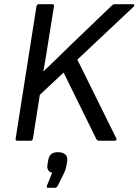

<svg xmlns="http://www.w3.org/2000/svg" viewBox="-20 -675 664 921"><path d="M64 0Q53 0 55 -10L155 -645Q157 -655 166 -655H230Q241 -655 239 -645L210 -465Q205 -432 199.5 -399Q194 -366 188 -333H189Q221 -364 253.5 -395Q286 -426 317 -457L516 -648Q523 -655 531 -655H618Q623 -655 624 -651Q625 -647 621 -643L351 -389L538 -11Q540 -7 538 -3.5Q536 0 531 0H455Q446 0 441 -10L285 -327L171 -220L138 -10Q136 0 127 0ZM211 226Q202 226 205 216L230 154Q215 149 210 139Q205 129 208 113L211 95Q215 73 226 64Q237 55 258 55Q283 55 294.5 67Q306 79 302 101L299 117Q297 130 293 141Q289 152 283 164L257 216Q251 226 244 226Z"/></svg>

Font: Sofia Sans Hairline
Style: Italic
Weight: 1
Italic angle: -9°
Designer: Botio Nikoltchev, Ani Petrova
Foundry: lettersoup
Version: Version 4.102